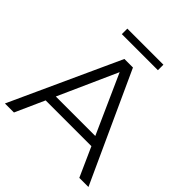

<svg xmlns="http://www.w3.org/2000/svg" viewBox="-221 -1000 1159 1159"><g transform="rotate(45 358.5 -421.0)"><path d="M2 0 322 -700H395L715 0H637L343 -657H373L79 0ZM128 -187 150 -247H557L579 -187ZM205 -795V-842H513V-795Z"/></g></svg>

Font: Montserrat Thin
Style: Regular
Weight: 400
Version: Version 9.000